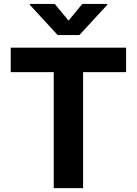

<svg xmlns="http://www.w3.org/2000/svg" viewBox="-20 -974 708 994"><path d="M35.5 -600.5H258.2V0H410.2V-600.5H632.8V-727.3H35.5ZM134.6 -948.9 278.4 -792.6H391L535.2 -948.9V-953.8H406.2L334.9 -867.2L263.5 -953.8H134.6Z"/></svg>

Font: Magic Ui Pro
Style: Bold
Weight: 700
Designer: Stefan Endress, Andreas Faust
Version: Version 1.000;FEAKit 1.0